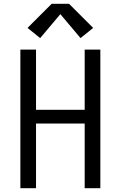

<svg xmlns="http://www.w3.org/2000/svg" viewBox="-20 -998 640 1018"><path d="M88 0V-735H171V-416H429V-735H512V0H429V-343H171V0ZM407 -796 300 -923 193 -796 126 -850 254 -978H346L474 -850Z"/></svg>

Font: Bmono
Style: Regular
Weight: 400
Monospace: yes
Designer: Belleve Invis
Foundry: Belleve Invis
Version: Version 11.2.2; ttfautohint (v1.8.2)